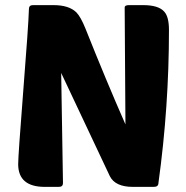

<svg xmlns="http://www.w3.org/2000/svg" viewBox="-20 -730 728 750"><path d="M499 0Q430 0 409 -42L219 -445L226 -15Q226 0 210 0H155Q51 0 51 -89Q51 -121 71 -377Q91 -629 93 -695Q93 -710 109 -710H189Q249 -710 278 -682Q295 -665 314 -618Q394 -417 470 -244L467 -701Q467 -710 484 -710H539Q600 -710 622 -684Q640 -664 640 -613Q640 -313 599 -16Q599 0 581 0Z"/></svg>

Font: PoetsenOne
Style: Regular
Weight: 400
Designer: Rodrigo Fuenzalida, Pablo Impallari
Foundry: Pablo Impallari, Rodrigo Fuenzalida
Version: Version 1.000